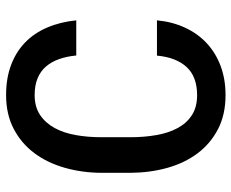

<svg xmlns="http://www.w3.org/2000/svg" viewBox="-86 -676 771 640"><g transform="rotate(-90 300.0 -355.5)"><path d="M552.7 -218.3Q547.9 -167 528.3 -124.8Q508.8 -82.5 476.6 -52.5Q444.3 -22.5 400.6 -6.1Q356.9 10.3 303.2 10.3Q238.3 10.3 189.9 -14.9Q141.6 -40 109.4 -83Q77.1 -126 61 -183.6Q44.9 -241.2 44.4 -306.6V-403.8Q44.9 -468.8 61.5 -526.6Q78.1 -584.5 110.6 -627.7Q143.1 -670.9 191.4 -696Q239.7 -721.2 303.7 -721.2Q359.9 -721.2 403.8 -704.6Q447.8 -688 479 -657.7Q510.3 -627.4 528.8 -584Q547.4 -540.5 552.7 -487.3H435.5Q432.6 -518.6 423.6 -544.2Q414.6 -569.8 398.9 -588.1Q383.3 -606.4 359.6 -616.2Q335.9 -626 303.7 -626Q264.2 -626 237.3 -607.9Q210.4 -589.8 193.8 -559.3Q177.2 -528.8 170.2 -488.8Q163.1 -448.7 163.1 -404.8V-306.6Q163.1 -260.7 170.2 -220.5Q177.2 -180.2 193.4 -149.9Q209.5 -119.6 236.3 -102.1Q263.2 -84.5 303.2 -84.5Q364.7 -84.5 397 -119.4Q429.2 -154.3 435.1 -218.3Z"/></g></svg>

Font: TypoPRO Roboto Mono
Style: Regular
Weight: 500
Designer: Google
Version: Version 2.000986; 2015; ttfautohint (v1.3)